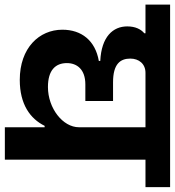

<svg xmlns="http://www.w3.org/2000/svg" viewBox="-4 -754 738 811"><g transform="rotate(90 365.5 -349.0)"><path d="M498 0H635V-594H751V-698H-20V-594H101V-589C84 -575 72 -551 72 -517C72 -457 115 -408 218 -403V-397C132 -382 86 -324 86 -243C86 -145 163 -63 298 -63C401 -63 462 -107 492 -168H498ZM328 -182C258 -182 227 -213 227 -262C227 -304 253 -340 317 -340H387V-457H308C230 -457 208 -488 208 -530C208 -566 230 -594 268 -594H498V-313C498 -245 418 -182 328 -182Z"/></g></svg>

Font: IBM Plex Devanagari
Style: Bold
Weight: 700
Designer: Mike Abbink, Paul van der Laan, Pieter van Rosmalen, Erin McLaughlin
Foundry: Bold Monday
Version: Version 1.0